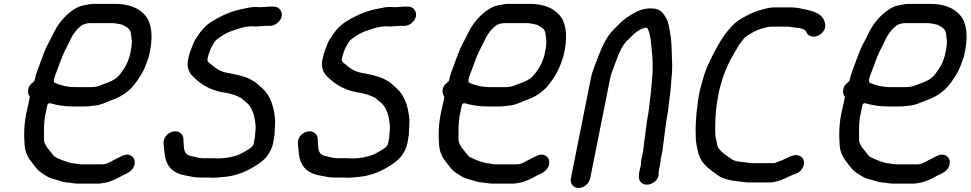

<svg xmlns="http://www.w3.org/2000/svg" viewBox="-20 -758 4929 975"><path d="M343.9 70.5C343.1 70.5 341.9 70.4 341 70.1C310 62 280.9 50.4 257 37.2C256.1 36.7 255 35.8 254.2 34.8L221.4 -6.2C214.6 -14.6 212 -21.5 207.8 -29.7C201.4 -42.2 203.5 -62 203.6 -79.5C203 -116.9 203.2 -150.1 214.9 -197.3L219.6 -221C223 -238.1 236.7 -233.4 238 -233C269 -223.6 308.1 -217.5 348.4 -217.5H414.4C432.8 -217.5 449.2 -221 465.3 -222.4C492.9 -224.9 519.3 -239.3 547.3 -249.7C579.9 -261 604.5 -274.4 629.2 -295C655.9 -316 673.9 -343.1 694.5 -375.1C712.1 -402 722 -430.6 735.2 -469.3C759.3 -561.9 753.1 -640.7 715.7 -681.8C685.4 -716.7 635.8 -738.5 562.4 -738.5H455.4C444.2 -738.5 432.6 -736.2 419.9 -733.7L399.3 -729.8C386.4 -727 371.6 -720.6 356.4 -710.9C321.6 -688.3 290.2 -655.7 266.8 -617.3C254.2 -596.2 239.4 -562.6 225.2 -537.8C212.6 -514.3 201.2 -485.1 190.2 -455.2C178.3 -419 162.9 -387.6 155.6 -351C155 -347.9 152.4 -343.6 148.8 -341.2C134.3 -331.3 126.3 -319.8 123.2 -304C120.6 -290.9 122.5 -280.2 129.3 -270.3C130.8 -268.1 131.4 -265.1 130.8 -262L128.2 -248.8C123.8 -230.2 120.4 -214.6 117.2 -198.7C100.6 -130 101.1 -70.6 105.3 -16.4C107.6 8.3 114.7 23.4 123.8 41.7C130.1 53.5 141 64.8 151.3 79.4L164.6 96.2C180.6 116.1 193.5 120.1 217.9 137.2C230 144.4 247 150.5 265 154.8C286 160.4 299 167.2 320.1 168.5C341.1 169.8 357 174.5 377.2 174.5H480.2C491.4 174.5 506.5 170.8 520.9 168.7C542.7 163.4 576.4 148 595.1 137C598.9 134.7 601 133.3 605.9 131.5C630.1 120.4 648.3 110.8 658.5 90.4C677.7 51.9 646.8 11.2 599.7 33.7C585.7 41.8 570.2 47.6 557.7 54.6C545.8 61 523.6 76.5 499.7 76.5H393.7C374.7 76.5 358.1 70.5 343.9 70.5ZM435.9 -640.5H555.9C562.8 -640.5 570.3 -638.2 573.4 -638C584.8 -637 593.7 -633.3 600.8 -632.4C603 -632.1 605.3 -631.1 607 -629.3L621.6 -621.2C626.8 -618.3 631.4 -614 635.8 -609.5C637 -608.2 638.5 -604.9 639.4 -603.8C645.7 -596 646 -575.4 647.3 -569.8C651.5 -549.1 649 -523.2 643.9 -498C640.9 -482.7 636.6 -465.5 631.8 -453.5L627.8 -443.5C621.9 -428.7 613.5 -413.9 602.7 -399.5C594.9 -389 587.6 -375.9 573.5 -364.2C546.7 -341.8 514.7 -335.8 490.4 -324.8C473 -316.9 453.2 -315.5 434 -315.5H365C323.7 -315.5 285.3 -324.9 258.5 -337.5C245.5 -343.6 262.6 -380.7 267.3 -394L284.5 -439.9C299.1 -483.4 314.3 -510 333.1 -547.2C348.1 -582.1 369.5 -611.2 398.1 -631.6C408.9 -635.4 419.5 -640.5 435.9 -640.5Z M1280.2 -722.5C1270.2 -722.5 1261.7 -722 1252.1 -720.7C1227.4 -715.5 1207.6 -712.6 1186.6 -707C1133.5 -692.6 1090.7 -671 1048 -644C1026.8 -629.9 1005.3 -607.4 990 -584.7C977.3 -565.8 964.1 -548.1 957.6 -526.7C957.5 -526.4 957.3 -525.7 957.1 -525.3C948.6 -505.1 941.1 -483.9 936.5 -461C936.5 -460.8 936.4 -460.3 936.3 -460C925.2 -419.8 940.2 -388 960.5 -368.7C1000.1 -330 1043.5 -301.5 1114.2 -288.4C1148.2 -285.1 1180.9 -273.3 1204.5 -260.2C1205.4 -259.7 1206.6 -258.8 1207.3 -257.8C1210.6 -253.7 1215.1 -250.6 1221.7 -245.6C1253.7 -223.4 1269.2 -186.5 1274.8 -145L1277.6 -124C1280.1 -105.1 1274.7 -78.9 1274.7 -62.5C1274.7 -61.8 1274.6 -60.8 1274.5 -60L1267.9 -27C1266.7 -20.9 1260.3 -12.7 1256 -9.5C1237.5 4 1215.4 16.6 1194.7 26.9C1194.3 27.1 1193.6 27.4 1193.1 27.6C1162.7 38.9 1125.7 46.5 1087.7 46.5C1079.6 46.5 1071.1 45.5 1060.9 45.5H1010.9C1006.1 45.5 1003.8 45.4 997.9 44.3L984.8 42.4C975.6 41 968.6 37.7 956.2 35.4C920 30.9 914.8 9.1 913.1 -20.9L911.1 -55.7C909.9 -68.3 904.3 -77.7 893.3 -84.6C860.2 -105.3 807.1 -73.8 810.7 -28.5L813.9 5.6C819.4 80.2 848.2 118.5 919.6 132.7C946.3 136.9 963.6 143.5 991.4 143.5H1041.4C1049.5 143.5 1056.2 143.8 1063.8 144.5C1080.2 144.4 1099.9 142.1 1115.7 140.6L1135.8 138.6C1193.3 129.8 1237 109.9 1282.1 81.1C1304.3 65.6 1321.7 54.1 1334.8 36.1C1347.8 18.7 1361.1 -2.8 1365.5 -25L1369.7 -46C1371.6 -55.5 1373 -64.2 1374.2 -73.3C1374.3 -98.3 1378.6 -133.8 1376.8 -154.5C1370.5 -218.1 1352.7 -272.3 1313.8 -308.2C1300.2 -321.4 1295 -323.7 1282.4 -336.1C1271.5 -345.1 1262.7 -348 1246.9 -357.8C1214.3 -373.2 1172 -381.1 1126.3 -389.7C1096 -396.8 1073 -412.5 1054.9 -429.2C1050.6 -433.3 1031 -443.3 1033.5 -456L1036.5 -471C1039.2 -484.4 1047.3 -500 1050.8 -512.1C1051.2 -513.5 1052 -515.2 1053 -516.6C1059.2 -525.6 1068.2 -552.1 1091.8 -565.4C1108.9 -577.9 1131 -591.7 1151.1 -598.7C1182.1 -609.5 1219.2 -624.5 1260.7 -624.5C1267.2 -624.5 1272.7 -624.2 1281 -623.5C1293.8 -623.6 1312.5 -626.5 1328.1 -626.5L1351.1 -626.5C1377.3 -626.5 1405.1 -649.2 1410.3 -675C1415.4 -701 1396.6 -724.5 1370.6 -724.5H1347.6C1337.5 -724.5 1320.7 -721.5 1305 -721.5C1295.8 -721.5 1287.4 -722.5 1280.2 -722.5Z M1962.2 -722.5C1952.2 -722.5 1943.7 -722 1934.1 -720.7C1909.4 -715.5 1889.6 -712.6 1868.6 -707C1815.5 -692.6 1772.7 -671 1730 -644C1708.8 -629.9 1687.3 -607.4 1672 -584.7C1659.3 -565.8 1646.1 -548.1 1639.6 -526.7C1639.5 -526.4 1639.3 -525.7 1639.1 -525.3C1630.6 -505.1 1623.1 -483.9 1618.5 -461C1618.5 -460.8 1618.4 -460.3 1618.3 -460C1607.2 -419.8 1622.2 -388 1642.5 -368.7C1682.1 -330 1725.5 -301.5 1796.2 -288.4C1830.2 -285.1 1862.9 -273.3 1886.5 -260.2C1887.4 -259.7 1888.6 -258.8 1889.3 -257.8C1892.6 -253.7 1897.1 -250.6 1903.7 -245.6C1935.7 -223.4 1951.2 -186.5 1956.8 -145L1959.6 -124C1962.1 -105.1 1956.7 -78.9 1956.7 -62.5C1956.7 -61.8 1956.6 -60.8 1956.5 -60L1949.9 -27C1948.7 -20.9 1942.3 -12.7 1938 -9.5C1919.5 4 1897.4 16.6 1876.7 26.9C1876.3 27.1 1875.6 27.4 1875.1 27.6C1844.7 38.9 1807.7 46.5 1769.7 46.5C1761.6 46.5 1753.1 45.5 1742.9 45.5H1692.9C1688.1 45.5 1685.8 45.4 1679.9 44.3L1666.8 42.4C1657.6 41 1650.6 37.7 1638.2 35.4C1602 30.9 1596.8 9.1 1595.1 -20.9L1593.1 -55.7C1591.9 -68.3 1586.3 -77.7 1575.3 -84.6C1542.2 -105.3 1489.1 -73.8 1492.7 -28.5L1495.9 5.6C1501.4 80.2 1530.2 118.5 1601.6 132.7C1628.3 136.9 1645.6 143.5 1673.4 143.5H1723.4C1731.5 143.5 1738.2 143.8 1745.8 144.5C1762.2 144.4 1781.9 142.1 1797.7 140.6L1817.8 138.6C1875.3 129.8 1919 109.9 1964.1 81.1C1986.3 65.6 2003.7 54.1 2016.8 36.1C2029.8 18.7 2043.1 -2.8 2047.5 -25L2051.7 -46C2053.6 -55.5 2055 -64.2 2056.2 -73.3C2056.3 -98.3 2060.6 -133.8 2058.8 -154.5C2052.5 -218.1 2034.7 -272.3 1995.8 -308.2C1982.2 -321.4 1977 -323.7 1964.4 -336.1C1953.5 -345.1 1944.7 -348 1928.9 -357.8C1896.3 -373.2 1854 -381.1 1808.3 -389.7C1778 -396.8 1755 -412.5 1736.9 -429.2C1732.6 -433.3 1713 -443.3 1715.5 -456L1718.5 -471C1721.2 -484.4 1729.3 -500 1732.8 -512.1C1733.2 -513.5 1734 -515.2 1735 -516.6C1741.2 -525.6 1750.2 -552.1 1773.8 -565.4C1790.9 -577.9 1813 -591.7 1833.1 -598.7C1864.1 -609.5 1901.2 -624.5 1942.7 -624.5C1949.2 -624.5 1954.7 -624.2 1963 -623.5C1975.8 -623.6 1994.5 -626.5 2010.1 -626.5L2033.1 -626.5C2059.3 -626.5 2087.1 -649.2 2092.3 -675C2097.4 -701 2078.6 -724.5 2052.6 -724.5H2029.6C2019.5 -724.5 2002.7 -721.5 1987 -721.5C1977.8 -721.5 1969.4 -722.5 1962.2 -722.5Z M2448.9 70.5C2448.1 70.5 2446.9 70.4 2446 70.1C2415 62 2385.9 50.4 2362 37.2C2361.1 36.7 2360 35.8 2359.2 34.8L2326.4 -6.2C2319.6 -14.6 2317 -21.5 2312.8 -29.7C2306.4 -42.2 2308.5 -62 2308.6 -79.5C2308 -116.9 2308.2 -150.1 2319.9 -197.3L2324.6 -221C2328 -238.1 2341.7 -233.4 2343 -233C2374 -223.6 2413.1 -217.5 2453.4 -217.5H2519.4C2537.8 -217.5 2554.2 -221 2570.3 -222.4C2597.9 -224.9 2624.3 -239.3 2652.3 -249.7C2684.9 -261 2709.5 -274.4 2734.2 -295C2760.9 -316 2778.9 -343.1 2799.5 -375.1C2817.1 -402 2827 -430.6 2840.2 -469.3C2864.3 -561.9 2858.1 -640.7 2820.7 -681.8C2790.4 -716.7 2740.8 -738.5 2667.4 -738.5H2560.4C2549.2 -738.5 2537.6 -736.2 2524.9 -733.7L2504.3 -729.8C2491.4 -727 2476.6 -720.6 2461.4 -710.9C2426.6 -688.3 2395.2 -655.7 2371.8 -617.3C2359.2 -596.2 2344.4 -562.6 2330.2 -537.8C2317.6 -514.3 2306.2 -485.1 2295.2 -455.2C2283.3 -419 2267.9 -387.6 2260.6 -351C2260 -347.9 2257.4 -343.6 2253.8 -341.2C2239.3 -331.3 2231.3 -319.8 2228.2 -304C2225.6 -290.9 2227.5 -280.2 2234.3 -270.3C2235.8 -268.1 2236.4 -265.1 2235.8 -262L2233.2 -248.8C2228.8 -230.2 2225.4 -214.6 2222.2 -198.7C2205.6 -130 2206.1 -70.6 2210.3 -16.4C2212.6 8.3 2219.7 23.4 2228.8 41.7C2235.1 53.5 2246 64.8 2256.3 79.4L2269.6 96.2C2285.6 116.1 2298.5 120.1 2322.9 137.2C2335 144.4 2352 150.5 2370 154.8C2391 160.4 2404 167.2 2425.1 168.5C2446.1 169.8 2462 174.5 2482.2 174.5H2585.2C2596.4 174.5 2611.5 170.8 2625.9 168.7C2647.7 163.4 2681.4 148 2700.1 137C2703.9 134.7 2706 133.3 2710.9 131.5C2735.1 120.4 2753.3 110.8 2763.5 90.4C2782.7 51.9 2751.8 11.2 2704.7 33.7C2690.7 41.8 2675.2 47.6 2662.7 54.6C2650.8 61 2628.6 76.5 2604.7 76.5H2498.7C2479.7 76.5 2463.1 70.5 2448.9 70.5ZM2540.9 -640.5H2660.9C2667.8 -640.5 2675.3 -638.2 2678.4 -638C2689.8 -637 2698.7 -633.3 2705.8 -632.4C2708 -632.1 2710.3 -631.1 2712 -629.3L2726.6 -621.2C2731.8 -618.3 2736.4 -614 2740.8 -609.5C2742 -608.2 2743.5 -604.9 2744.4 -603.8C2750.7 -596 2751 -575.4 2752.3 -569.8C2756.5 -549.1 2754 -523.2 2748.9 -498C2745.9 -482.7 2741.6 -465.5 2736.8 -453.5L2732.8 -443.5C2726.9 -428.7 2718.5 -413.9 2707.7 -399.5C2699.9 -389 2692.6 -375.9 2678.5 -364.2C2651.7 -341.8 2619.7 -335.8 2595.4 -324.8C2578 -316.9 2558.2 -315.5 2539 -315.5H2470C2428.7 -315.5 2390.3 -324.9 2363.5 -337.5C2350.5 -343.6 2367.6 -380.7 2372.3 -394L2389.5 -439.9C2404.1 -483.4 2419.3 -510 2438.1 -547.2C2453.1 -582.1 2474.5 -611.2 2503.1 -631.6C2513.9 -635.4 2524.5 -640.5 2540.9 -640.5Z M3245.5 10 3236.9 53C3235.4 60.7 3234.6 68.8 3234.8 77.4C3234.9 83.3 3231.5 90.2 3230.1 97L3227.1 112C3220.9 143.1 3224.5 159.7 3238.9 171.2C3269.2 195.4 3330.5 164.2 3324.4 119C3324.3 117.9 3324.3 116.3 3324.5 115L3328.1 97C3331 82.6 3334.3 70.4 3334.8 58.9C3334.8 57.3 3334.7 54 3334.9 53L3344 7.3C3350.5 -37 3353.6 -72.5 3359.9 -117.3L3365.1 -153.3C3365.2 -153.5 3365.2 -153.8 3365.2 -154C3368 -167.8 3370.1 -179.9 3371.5 -190.2L3375.4 -219.8C3376.1 -229.4 3377.6 -242.7 3379.9 -257.5C3387 -301.7 3387 -337.6 3391.8 -381.7C3394.3 -415.9 3393.7 -440.6 3391.7 -475.1C3390.7 -520.3 3389.3 -562.4 3381.2 -600.4C3376.4 -627.8 3373.9 -646.3 3362.9 -665.5C3349.6 -690.3 3336.4 -707.5 3307.4 -713.7C3269.3 -719 3237.7 -711.1 3210.4 -697.2C3187.3 -685.1 3181.1 -681.9 3158.4 -665.5C3132.2 -646.4 3120.2 -631.7 3096.2 -608.2C3064 -574.8 3043.6 -535.6 3022.9 -483.8C3008 -442.1 2989.1 -403.8 2980.2 -359L2879.2 147C2873.7 174.3 2891.3 196.5 2918.3 196.5C2945.2 196.5 2971.7 174.3 2977.2 147L3078.2 -359C3080.4 -370.4 3083.8 -381.8 3088 -392.3C3107.4 -443.2 3124.6 -506.3 3159.8 -546.9C3160.1 -547.3 3160.7 -547.9 3161.2 -548.4C3184.9 -569.9 3209.2 -602.8 3251 -615.9C3258 -618 3266.4 -618.7 3269.6 -611.9C3279.4 -590.8 3284.2 -563.6 3286.5 -533.6C3292.3 -484.7 3297.5 -428 3292.4 -370.3C3288 -330.5 3287.2 -294.7 3280.9 -252.8C3276.6 -215.4 3274.9 -192.5 3266.9 -152.3C3261.7 -117.7 3256.9 -79.8 3253 -48C3253 -47.7 3252.9 -47.3 3252.9 -47C3249.6 -30.5 3249.5 -10.2 3245.5 10Z M4011 127.3C4030.4 122.1 4042 115.1 4052.3 100.4C4072.2 72 4061.9 44.9 4043.5 34.7C4016.8 19.8 3985.8 40.1 3954.8 54.2C3941.2 60.3 3927.1 63.8 3919.3 68.4C3917.4 69.5 3914.4 70.5 3911.9 70.5H3792.9C3785.9 70.5 3779.1 68.1 3773.2 67.4L3755.6 65.4C3734.4 63 3706.3 61.2 3689.1 45.8C3679.7 38 3670.5 32.7 3658.1 23.9C3649.7 18.8 3642.5 9.7 3638.9 6.5C3628.8 -1.9 3624.3 -12.4 3622.6 -21.5C3619.6 -37.8 3613.6 -54.8 3612.4 -78C3611.2 -105.6 3612.7 -128.1 3613.2 -157.9C3614.4 -195.1 3622.4 -249.8 3631 -293C3633.6 -306.2 3638.3 -321.3 3643.2 -339C3656 -384 3670.5 -415.1 3688.4 -452.6C3699.3 -473.8 3723.8 -513.8 3733.1 -530.3C3733.4 -530.8 3733.9 -531.6 3734.4 -532.2L3745.2 -546.2C3753.2 -556.6 3761.1 -567.7 3772.3 -575C3792.3 -588 3821 -606.9 3851.5 -613.2C3859.3 -615.4 3877.2 -622.5 3893.3 -622.5H3972C3972.9 -622.7 3978.4 -623.3 3983.4 -622.3L4001.2 -620.4C4010.8 -619.4 4020.9 -616.5 4029.1 -616.5C4038 -616.5 4068.3 -609.6 4072.4 -599.4C4078.2 -585 4085.3 -576.9 4100.3 -573.2C4127.3 -566.4 4156.3 -584.7 4167.2 -609.5C4174 -625 4170.6 -641.3 4165 -654.4C4147.7 -696.4 4098.2 -704.2 4033.4 -717.6L4014.2 -719.6C4005 -720.9 3996.6 -720.5 3986.8 -720.5H3912.8C3894.1 -720.5 3877 -717 3859.6 -712C3823 -702.5 3799.7 -693.8 3767.4 -676.3C3735.2 -659.3 3715.4 -646.6 3693.5 -622L3675.4 -601.1C3650.1 -571.9 3621.6 -522.2 3601.1 -481.4C3578.4 -436.4 3560.6 -399.9 3546.8 -347.2C3535.2 -303.8 3530.3 -288.4 3524.1 -243.8C3514.5 -172.5 3510.4 -114.8 3513.3 -55.9C3513.9 -29.7 3521 -7.5 3525.1 17.2C3537.8 62.9 3566.1 89.5 3605.3 117.5L3615.9 125.6C3631.2 137.4 3646.9 145.7 3664.3 151C3686.7 157.8 3713.2 161.7 3741.5 164.6L3757.3 166.6C3766 167.7 3775.2 168.5 3787.4 168.5H3890.4C3904.1 168.5 3914.8 165.6 3925.2 162.9C3951.7 156.1 3981 141.1 4011 127.3Z M4482.9 70.5C4482.1 70.5 4480.9 70.4 4480 70.1C4449 62 4419.9 50.4 4396 37.2C4395.1 36.7 4394 35.8 4393.2 34.8L4360.4 -6.2C4353.6 -14.6 4351 -21.5 4346.8 -29.7C4340.4 -42.2 4342.5 -62 4342.6 -79.5C4342 -116.9 4342.2 -150.1 4353.9 -197.3L4358.6 -221C4362 -238.1 4375.7 -233.4 4377 -233C4408 -223.6 4447.1 -217.5 4487.4 -217.5H4553.4C4571.8 -217.5 4588.2 -221 4604.3 -222.4C4631.9 -224.9 4658.3 -239.3 4686.3 -249.7C4718.9 -261 4743.5 -274.4 4768.2 -295C4794.9 -316 4812.9 -343.1 4833.5 -375.1C4851.1 -402 4861 -430.6 4874.2 -469.3C4898.3 -561.9 4892.1 -640.7 4854.7 -681.8C4824.4 -716.7 4774.8 -738.5 4701.4 -738.5H4594.4C4583.2 -738.5 4571.6 -736.2 4558.9 -733.7L4538.3 -729.8C4525.4 -727 4510.6 -720.6 4495.4 -710.9C4460.6 -688.3 4429.2 -655.7 4405.8 -617.3C4393.2 -596.2 4378.4 -562.6 4364.2 -537.8C4351.6 -514.3 4340.2 -485.1 4329.2 -455.2C4317.3 -419 4301.9 -387.6 4294.6 -351C4294 -347.9 4291.4 -343.6 4287.8 -341.2C4273.3 -331.3 4265.3 -319.8 4262.2 -304C4259.6 -290.9 4261.5 -280.2 4268.3 -270.3C4269.8 -268.1 4270.4 -265.1 4269.8 -262L4267.2 -248.8C4262.8 -230.2 4259.4 -214.6 4256.2 -198.7C4239.6 -130 4240.1 -70.6 4244.3 -16.4C4246.6 8.3 4253.7 23.4 4262.8 41.7C4269.1 53.5 4280 64.8 4290.3 79.4L4303.6 96.2C4319.6 116.1 4332.5 120.1 4356.9 137.2C4369 144.4 4386 150.5 4404 154.8C4425 160.4 4438 167.2 4459.1 168.5C4480.1 169.8 4496 174.5 4516.2 174.5H4619.2C4630.4 174.5 4645.5 170.8 4659.9 168.7C4681.7 163.4 4715.4 148 4734.1 137C4737.9 134.7 4740 133.3 4744.9 131.5C4769.1 120.4 4787.3 110.8 4797.5 90.4C4816.7 51.9 4785.8 11.2 4738.7 33.7C4724.7 41.8 4709.2 47.6 4696.7 54.6C4684.8 61 4662.6 76.5 4638.7 76.5H4532.7C4513.7 76.5 4497.1 70.5 4482.9 70.5ZM4574.9 -640.5H4694.9C4701.8 -640.5 4709.3 -638.2 4712.4 -638C4723.8 -637 4732.7 -633.3 4739.8 -632.4C4742 -632.1 4744.3 -631.1 4746 -629.3L4760.6 -621.2C4765.8 -618.3 4770.4 -614 4774.8 -609.5C4776 -608.2 4777.5 -604.9 4778.4 -603.8C4784.7 -596 4785 -575.4 4786.3 -569.8C4790.5 -549.1 4788 -523.2 4782.9 -498C4779.9 -482.7 4775.6 -465.5 4770.8 -453.5L4766.8 -443.5C4760.9 -428.7 4752.5 -413.9 4741.7 -399.5C4733.9 -389 4726.6 -375.9 4712.5 -364.2C4685.7 -341.8 4653.7 -335.8 4629.4 -324.8C4612 -316.9 4592.2 -315.5 4573 -315.5H4504C4462.7 -315.5 4424.3 -324.9 4397.5 -337.5C4384.5 -343.6 4401.6 -380.7 4406.3 -394L4423.5 -439.9C4438.1 -483.4 4453.3 -510 4472.1 -547.2C4487.1 -582.1 4508.5 -611.2 4537.1 -631.6C4547.9 -635.4 4558.5 -640.5 4574.9 -640.5Z"/></svg>

Font: Smoothie
Style: LightIt
Weight: 400
Foundry: Cannot Into Space Fonts
Version: Version 0.8